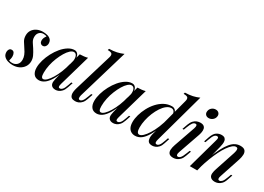

<svg xmlns="http://www.w3.org/2000/svg" viewBox="-32 -1573 3246 2364"><g transform="rotate(30 1591.0 -390.5)"><path d="M64 -15Q72 -11 81.5 -8.5Q91 -6 108 -6Q149 -6 176 -31.5Q203 -57 203 -104Q203 -135 190.5 -167Q178 -199 150 -239Q127 -273 106.5 -306.5Q86 -340 86 -385Q86 -428 107 -460Q128 -492 165.5 -510.5Q203 -529 250 -529Q281 -529 311.5 -521.5Q342 -514 362 -494Q382 -474 382 -436Q382 -425 376.5 -411Q371 -397 360 -387Q349 -377 331 -377Q312 -377 299 -391Q286 -405 286 -427Q286 -448 294 -466.5Q302 -485 315 -500Q298 -510 270 -510Q233 -510 209.5 -486Q186 -462 186 -419Q186 -396 193 -377.5Q200 -359 214 -339Q228 -319 246 -291Q272 -250 288.5 -215Q305 -180 305 -142Q305 -97 281.5 -61.5Q258 -26 218 -6Q178 14 127 14Q91 14 57.5 3.5Q24 -7 3 -29.5Q-18 -52 -18 -91Q-18 -109 -7.5 -127Q3 -145 27 -145Q52 -145 63.5 -124.5Q75 -104 75 -77Q75 -57 71 -42Q67 -27 64 -15Z M540 -25Q562 -25 589 -51Q616 -77 644 -122.5Q672 -168 696 -228Q720 -288 736 -356L718 -247Q684 -152 648.5 -94.5Q613 -37 576 -11.5Q539 14 500 14Q450 14 425 -19.5Q400 -53 400 -108Q400 -158 416.5 -215Q433 -272 462.5 -328Q492 -384 530 -429Q568 -474 612 -501.5Q656 -529 700 -529Q734 -529 752.5 -497.5Q771 -466 761 -406L750 -400Q757 -447 744.5 -475.5Q732 -504 704 -504Q680 -504 653 -479.5Q626 -455 600.5 -412.5Q575 -370 553.5 -317Q532 -264 520 -207.5Q508 -151 508 -97Q508 -57 516.5 -41Q525 -25 540 -25ZM779 -515Q809 -516 837 -519Q865 -522 889 -529L762 -86Q759 -75 756.5 -61.5Q754 -48 757.5 -38Q761 -28 776 -28Q794 -28 812 -47.5Q830 -67 848 -122L862 -163H881L856 -90Q842 -49 822 -27Q802 -5 779.5 4.5Q757 14 736 14Q692 14 674 -14Q661 -36 665.5 -67.5Q670 -99 679 -133Z M1044 -85Q1037 -57 1040.5 -42Q1044 -27 1061 -27Q1078 -27 1095 -47Q1112 -67 1131 -121L1146 -162H1165L1140 -89Q1127 -50 1107 -27.5Q1087 -5 1064 4.5Q1041 14 1016 14Q983 14 966 2Q949 -10 943.5 -31.5Q938 -53 941.5 -79Q945 -105 953 -132L1114 -667Q1124 -701 1112 -717Q1100 -733 1051 -733L1058 -754Q1118 -755 1164.5 -765.5Q1211 -776 1254 -795Z M1360 -25Q1382 -25 1409 -51Q1436 -77 1464 -122.5Q1492 -168 1516 -228Q1540 -288 1556 -356L1538 -247Q1504 -152 1468.5 -94.5Q1433 -37 1396 -11.5Q1359 14 1320 14Q1270 14 1245 -19.5Q1220 -53 1220 -108Q1220 -158 1236.5 -215Q1253 -272 1282.5 -328Q1312 -384 1350 -429Q1388 -474 1432 -501.5Q1476 -529 1520 -529Q1554 -529 1572.5 -497.5Q1591 -466 1581 -406L1570 -400Q1577 -447 1564.5 -475.5Q1552 -504 1524 -504Q1500 -504 1473 -479.5Q1446 -455 1420.5 -412.5Q1395 -370 1373.5 -317Q1352 -264 1340 -207.5Q1328 -151 1328 -97Q1328 -57 1336.5 -41Q1345 -25 1360 -25ZM1599 -515Q1629 -516 1657 -519Q1685 -522 1709 -529L1582 -86Q1579 -75 1576.5 -61.5Q1574 -48 1577.5 -38Q1581 -28 1596 -28Q1614 -28 1632 -47.5Q1650 -67 1668 -122L1682 -163H1701L1676 -90Q1662 -49 1642 -27Q1622 -5 1599.5 4.5Q1577 14 1556 14Q1512 14 1494 -14Q1481 -36 1485.5 -67.5Q1490 -99 1499 -133Z M2136 -85Q2129 -62 2131.5 -44.5Q2134 -27 2153 -27Q2171 -27 2187.5 -47Q2204 -67 2222 -121L2236 -162H2255L2231 -89Q2219 -49 2198.5 -26.5Q2178 -4 2154.5 5Q2131 14 2110 14Q2049 14 2042 -39Q2038 -56 2040.5 -79.5Q2043 -103 2052 -132L2194 -667Q2203 -701 2191 -717Q2179 -733 2130 -733L2136 -754Q2197 -755 2243.5 -765.5Q2290 -776 2332 -795ZM1907 -24Q1929 -24 1958 -51Q1987 -78 2017 -126Q2047 -174 2073.5 -238.5Q2100 -303 2117 -376L2102 -268Q2065 -167 2028.5 -105Q1992 -43 1953 -14.5Q1914 14 1867 14Q1836 14 1811 -0.5Q1786 -15 1772 -44.5Q1758 -74 1758 -121Q1758 -168 1773.5 -223Q1789 -278 1817.5 -332Q1846 -386 1886.5 -430.5Q1927 -475 1977 -502Q2027 -529 2085 -529Q2111 -529 2129.5 -512.5Q2148 -496 2150 -464L2142 -444Q2138 -477 2124 -491.5Q2110 -506 2090 -506Q2056 -506 2023 -481Q1990 -456 1962 -413.5Q1934 -371 1912.5 -319Q1891 -267 1879 -211.5Q1867 -156 1867 -105Q1867 -64 1877 -44Q1887 -24 1907 -24Z M2488 -692Q2492 -724 2516 -744Q2540 -764 2571 -764Q2600 -764 2616.5 -745.5Q2633 -727 2629 -700Q2625 -669 2600.5 -648.5Q2576 -628 2545 -628Q2516 -628 2500 -646.5Q2484 -665 2488 -692ZM2455 -430Q2474 -488 2442 -488Q2420 -488 2403 -465.5Q2386 -443 2368 -394L2352 -352H2333L2359 -426Q2374 -467 2395 -489Q2416 -511 2440.5 -520Q2465 -529 2488 -529Q2521 -529 2538 -516Q2555 -503 2559 -482Q2563 -461 2559 -436.5Q2555 -412 2547 -389L2441 -85Q2431 -57 2435 -42Q2439 -27 2456 -27Q2474 -27 2491 -46.5Q2508 -66 2529 -121L2545 -162H2564L2538 -89Q2524 -49 2503 -27Q2482 -5 2458.5 4.5Q2435 14 2411 14Q2368 14 2350.5 -5.5Q2333 -25 2335 -58.5Q2337 -92 2351 -132Z M2746 0H2641L2761 -430Q2765 -443 2767.5 -456.5Q2770 -470 2766 -479Q2762 -488 2747 -488Q2727 -488 2710.5 -468Q2694 -448 2675 -394L2660 -352H2641L2666 -426Q2688 -487 2720.5 -508Q2753 -529 2789 -529Q2821 -529 2836 -516Q2851 -503 2854.5 -482.5Q2858 -462 2854.5 -437.5Q2851 -413 2845 -389ZM2787 -195Q2823 -291 2856.5 -355.5Q2890 -420 2922 -458Q2954 -496 2987.5 -512.5Q3021 -529 3058 -529Q3106 -529 3124.5 -507Q3143 -485 3141.5 -450.5Q3140 -416 3128 -378L3031 -85Q3021 -58 3024 -42.5Q3027 -27 3046 -27Q3063 -27 3080.5 -46Q3098 -65 3118 -121L3133 -162H3152L3127 -89Q3113 -47 3091.5 -25Q3070 -3 3046.5 5.5Q3023 14 3001 14Q2976 14 2959 6Q2942 -2 2933 -16Q2921 -35 2924 -64.5Q2927 -94 2940 -132L3033 -413Q3038 -428 3041 -446Q3044 -464 3040 -477.5Q3036 -491 3015 -491Q2993 -491 2967 -469Q2941 -447 2912.5 -406.5Q2884 -366 2857 -311Q2830 -256 2805 -191.5Q2780 -127 2759 -55Z"/></g></svg>

Font: Playfair Display Medium
Style: Italic
Weight: 500
Italic angle: -14°
Designer: Claus Eggers Sørensen
Foundry: Claus Eggers Sørensen
Version: Version 1.203